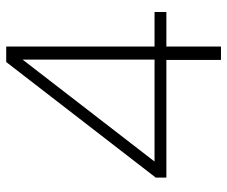

<svg xmlns="http://www.w3.org/2000/svg" viewBox="-78 -670 748 633"><g transform="rotate(-90 296.5 -354.0)"><path d="M27 -180V-215L408 -708H459V-219H573V-180H459V0H415V-180ZM416 -654 80 -219H416Z"/></g></svg>

Font: Fz Poppins ExtLt
Style: Regular
Weight: 200
Designer: Ninad Kale (Devanagari), Jonny Pinhorn (Latin)
Foundry: Indian Type Foundry
Version: Vit hóa bi Vntype.Com & FontZin.Com